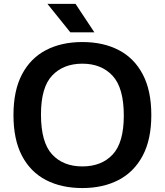

<svg xmlns="http://www.w3.org/2000/svg" viewBox="-20 -968 856 998"><path d="M408 9.5Q299.5 9.5 219 -32.2Q138.5 -74 94.2 -158.2Q50 -242.5 50 -370Q50 -497.5 94.5 -581.8Q139 -666 219.5 -707.8Q300 -749.5 408 -749.5Q517 -749.5 597.5 -707.5Q678 -665.5 722.2 -581.2Q766.5 -497 766.5 -370Q766.5 -243 721.8 -158.8Q677 -74.5 596.5 -32.5Q516 9.5 408 9.5ZM408 -103Q508 -103 565.8 -165Q623.5 -227 623.5 -367Q623.5 -511.5 565.2 -574.2Q507 -637 408 -637Q309.5 -637 251.2 -575.5Q193 -514 193 -373Q193 -228 250.8 -165.5Q308.5 -103 408 -103ZM345.5 -800 226.5 -948H372.5L470.5 -800Z"/></svg>

Font: Encode Sans SmExp SmBold
Style: Regular
Weight: 600
Width: 6
Designer: Multiple Designers
Foundry: Impallari Type
Version: Version 3.002; ttfautohint (v1.8.3) -l 8 -r 50 -G 200 -x 14 